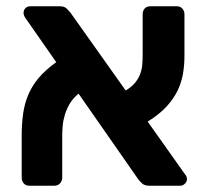

<svg xmlns="http://www.w3.org/2000/svg" viewBox="-20 -591 662 611"><path d="M455 0Q440 0 432.5 -7Q425 -14 421 -19L230 -293Q212 -278 202 -261Q192 -244 186.5 -226Q181 -208 179.5 -190.5Q178 -173 178 -158V-26Q178 -15 171 -7.5Q164 0 153 0H73Q62 0 55.5 -7.5Q49 -15 49 -26V-158Q49 -196 53.5 -228.5Q58 -261 70 -289.5Q82 -318 103.5 -343.5Q125 -369 159 -393L60 -535Q55 -543 55 -550Q55 -559 61 -565Q67 -571 76 -571H171Q185 -571 192.5 -563.5Q200 -556 204 -551L380 -303Q400 -315 411 -329Q422 -343 427 -358Q432 -373 433 -388Q434 -403 434 -418V-545Q434 -557 440.5 -564Q447 -571 458 -571H543Q554 -571 560.5 -563.5Q567 -556 567 -545V-414Q567 -385 562.5 -357.5Q558 -330 545.5 -303.5Q533 -277 510 -252Q487 -227 450 -204L569 -36Q575 -29 575 -21Q575 -13 568.5 -6.5Q562 0 554 0Z"/></svg>

Font: Fz Rubik SemBd
Style: Regular
Weight: 600
Designer: Hubert and Fischer
Foundry: Hubert and Fischer
Version: Vit hóa bi FontZin.com